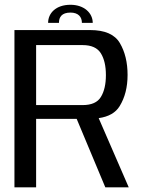

<svg xmlns="http://www.w3.org/2000/svg" viewBox="-20 -804 620 824"><path d="M42 0H135V-294H309L432 0H532.5L403.5 -297C446.5 -303 476.5 -320.5 493.5 -348.5C516 -385 527.5 -429.5 527.5 -482.5C527.5 -536 516.5 -581.5 494.5 -619C472.5 -656.5 430 -675 366.5 -675H42ZM135 -353V-610.5H334.5C372.5 -610.5 398.5 -598.5 413 -575C427.5 -551.5 434.5 -520.5 434.5 -481.5C434.5 -443 427.5 -411.5 413 -388C399 -364.5 372.5 -353 334.5 -353ZM282.5 -783.5C220 -783.5 186.5 -747.5 186.5 -706H233C233 -730.5 245 -750 282.5 -750C316.5 -750 331.5 -731 331.5 -706H378C378 -747.5 341.5 -783.5 282.5 -783.5Z"/></svg>

Font: Anybody
Style: Regular
Weight: 400
Designer: Tyler Finck
Foundry: Etcetera Type Company
Version: Version 1.110